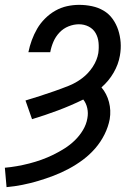

<svg xmlns="http://www.w3.org/2000/svg" viewBox="-23 -763 543 791"><path d="M4 8 -3 -72Q21 -74 46.5 -78.5Q72 -83 97.5 -89.5Q123 -96 148 -105Q173 -114 196.5 -125.5Q220 -137 243 -151.5Q266 -166 285.5 -185Q305 -204 319 -227.5Q333 -251 337 -276Q341 -297 336.5 -317.5Q332 -338 320 -353Q269 -328 215.5 -308Q162 -288 109 -272L82 -349Q112 -358 141.5 -367.5Q171 -377 201 -387.5Q231 -398 260 -409.5Q289 -421 315 -440.5Q341 -460 359 -487.5Q377 -515 382 -544Q385 -566 383 -587.5Q381 -609 371 -626.5Q361 -644 342.5 -653.5Q324 -663 302 -663Q281 -663 259.5 -654.5Q238 -646 222 -629Q206 -612 197 -591Q188 -570 184 -548H94Q99 -573 108 -597.5Q117 -622 130 -644.5Q143 -667 162.5 -686.5Q182 -706 205 -719Q228 -732 253 -737.5Q278 -743 303 -743Q330 -743 356 -737.5Q382 -732 404 -719Q426 -706 441 -685Q456 -664 464 -639.5Q472 -615 474 -588.5Q476 -562 471 -534Q465 -498 445 -463.5Q425 -429 395 -403Q417 -377 426 -342.5Q435 -308 429 -272Q423 -240 407.5 -209Q392 -178 369.5 -152Q347 -126 319 -105Q291 -84 260 -67.5Q229 -51 197.5 -39Q166 -27 134 -17.5Q102 -8 69.5 -1.5Q37 5 4 8Z"/></svg>

Font: Iosevka Curly Medium
Style: Italic
Weight: 500
Italic angle: -9°
Monospace: yes
Designer: Belleve Invis
Foundry: Belleve Invis
Version: Version 22.1.2; ttfautohint (v1.8.4)